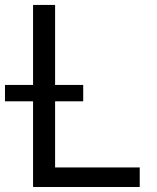

<svg xmlns="http://www.w3.org/2000/svg" viewBox="-44 -747 627 767"><path d="M88.1 -342.3H-24.1V-407.7H88.1V-727.3H176.1V-407.7H288.4V-342.3H176.1V-78.1H514.2V0H88.1Z"/></svg>

Font: Fast_Sans-Dotted
Style: Regular
Weight: 400
Version: Version 3.018